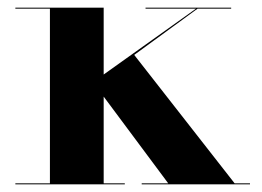

<svg xmlns="http://www.w3.org/2000/svg" viewBox="-20 -480 681 500"><path d="M420 0 222 -266 494 -460H498L329.5 -337L593 0ZM20 0V-2.5H305V0ZM110 0V-457.5H20V-460H250V0ZM349 0V-2.5H631V0ZM359 -457.5V-460H582V-457.5Z"/></svg>

Font: Bodoni Moda 72pt
Style: Bold
Weight: 700
Designer: Owen Earl
Foundry: indestructible type
Version: Version 2.004